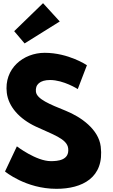

<svg xmlns="http://www.w3.org/2000/svg" viewBox="-20 -1172 712 1207"><path d="M69.2 -976 134.6 -899 355.7 -1037 250.6 -1152ZM260.9 -840C127.9 -840 3.9 -742 22.8 -588C33.4 -502 100.8 -425 205.8 -376C309.8 -327 401.2 -300 408.5 -240C418 -163 340.5 -159 299.5 -159C207.5 -159 86.1 -252 86.1 -252L11.5 -94C11.5 -94 141.8 15 334.8 15C495.8 15 637.4 -54 613.2 -251C599.9 -359 489.3 -437 392.6 -476C293.6 -516 211.6 -549 205.9 -595C200.4 -640 230.9 -669 294.9 -669C379.9 -669 468.9 -612 468.9 -612L526.4 -762C526.4 -762 410.9 -840 260.9 -840Z"/></svg>

Font: Hussar
Style: BdOpOblOne
Weight: 700
Foundry: Cannot Into Space Fonts
Version: Version 2.00